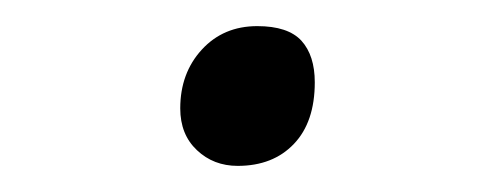

<svg xmlns="http://www.w3.org/2000/svg" viewBox="-20 -435 375 147"><path d="M162 -308Q143.5 -308 130.8 -320Q118 -332 118 -352Q118 -379 134.5 -397Q151 -415 177 -415Q200.5 -415 210.8 -403.8Q221 -392.5 221 -372Q221 -341.5 205 -324.8Q189 -308 162 -308Z"/></svg>

Font: Merriweather Sans Variable Regular
Style: Italic
Weight: 300
Italic angle: -8°
Designer: Eben Sorkin
Foundry: Eben Sorkin
Version: Version 2.001